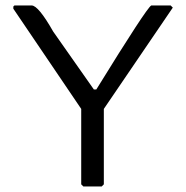

<svg xmlns="http://www.w3.org/2000/svg" viewBox="-20 -676 675 696"><path d="M94.7 -656.2Q119.1 -656.2 172.9 -561.5L320.3 -351.6H329.1Q511.7 -647.5 528.3 -656.2H598.6L606.4 -648.4L356.4 -281.2V-7.8L348.6 0H282.2L274.4 -7.8V-281.2L28.3 -644.5V-652.3L32.2 -656.2Z"/></svg>

Font: LaylaThuluth
Style: Regular
Weight: 400
Version: Version 2.0